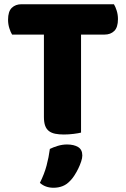

<svg xmlns="http://www.w3.org/2000/svg" viewBox="-20 -629 596 905"><path d="M37 -466Q30 -477 24 -496Q18 -515 18 -536Q18 -575 35.5 -592Q53 -609 81 -609H517Q524 -598 530 -579Q536 -560 536 -539Q536 -500 518.5 -483Q501 -466 473 -466H362V-4Q351 -1 327.5 2Q304 5 281 5Q258 5 240.5 1.5Q223 -2 211 -11Q199 -20 193 -36Q187 -52 187 -78V-466ZM311 223Q294 241 274.5 248.5Q255 256 232 256Q194 256 168 233Q189 191 199.5 151.5Q210 112 215 73Q231 65 252.5 58.5Q274 52 296 52Q328 52 348 64Q368 76 368 104Q368 116 362.5 132.5Q357 149 349 165.5Q341 182 331 197.5Q321 213 311 223Z"/></svg>

Font: Baloo Bhaijaan
Style: Regular
Weight: 400
Designer: Devika Bhansali and Ek Type
Foundry: Ek Type
Version: Version 1.443;PS 1.000;hotconv 16.6.51;makeotf.lib2.5.65220;